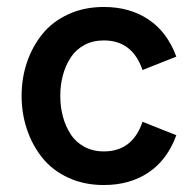

<svg xmlns="http://www.w3.org/2000/svg" viewBox="-20 -522 561 551"><path d="M278 9Q221.5 9 176 -12Q130.5 -33 101.8 -68.8Q73 -104.5 57.5 -150.2Q42 -196 42 -247Q42 -298 57.5 -343.5Q73 -389 101.8 -424.5Q130.5 -460 176 -481Q221.5 -502 278 -502Q352.5 -502 406.2 -466Q460 -430 486 -359.5L389 -321Q360 -406 278 -406Q246.5 -406 222 -392.8Q197.5 -379.5 182.8 -356.8Q168 -334 160.5 -306Q153 -278 153 -247Q153 -215.5 160.5 -187.5Q168 -159.5 182.8 -136.8Q197.5 -114 222 -100.8Q246.5 -87.5 278 -87.5Q360.5 -87.5 389 -172.5L486 -134Q460 -63 406.2 -27Q352.5 9 278 9Z"/></svg>

Font: HK Grotesk SemiBold
Style: Regular
Weight: 600
Designer: Alfredo Marco Pradil
Foundry: Hanken Design Co.
Version: Version 3.001;FEAKit 1.0